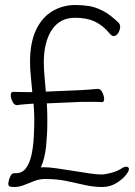

<svg xmlns="http://www.w3.org/2000/svg" viewBox="-20 -732 540 767"><path d="M305 -325 167 -319Q168 -309 168.5 -288.5Q169 -268 169 -257V-240Q169 -196 164 -147Q159 -98 143 -63Q145 -63 148 -63.5Q151 -64 154 -64Q175 -64 206.5 -59.5Q238 -55 272 -49.5Q306 -44 336 -39.5Q366 -35 385 -35Q400 -35 424.5 -41.5Q449 -48 467 -60Q476 -66 484 -66Q495 -66 495 -56Q495 -47 480.5 -30Q466 -13 442 1Q418 15 388 15Q353 15 318.5 7Q284 -1 245.5 -9Q207 -17 160 -17Q138 -17 117 -9Q96 -1 76.5 7Q57 15 38 15Q25 15 19 13Q13 11 13 1Q13 -2 15.5 -12Q18 -22 23 -31Q28 -40 37 -40H43Q69 -40 84 -60.5Q99 -81 106 -114Q113 -147 115 -185.5Q117 -224 117 -260Q117 -271 116 -289.5Q115 -308 114 -318Q98 -317 79 -315.5Q60 -314 48 -312H47Q37 -312 30 -326Q23 -340 23 -352Q23 -365 32 -365Q40 -365 56 -364.5Q72 -364 91 -364H109Q107 -390 103.5 -423.5Q100 -457 100 -484Q100 -562 124 -612.5Q148 -663 189.5 -687.5Q231 -712 281 -712Q308 -712 334.5 -708Q361 -704 390.5 -689Q420 -674 455 -640Q460 -633 460 -625Q460 -613 452.5 -600.5Q445 -588 434 -588Q427 -588 419 -597Q392 -630 359.5 -645.5Q327 -661 280 -661Q219 -661 187 -612.5Q155 -564 155 -482Q155 -457 158 -424Q161 -391 163 -366L304 -372Q322 -373 341.5 -374.5Q361 -376 370 -377H371Q382 -377 389 -362.5Q396 -348 396 -337Q396 -324 387 -324Q377 -325 361 -325Q345 -325 329 -325Z"/></svg>

Font: Moon Stars Kai T HW Light
Style: Regular
Weight: 300
Designer: GuiWonder
Version: Version 1.101